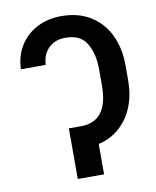

<svg xmlns="http://www.w3.org/2000/svg" viewBox="-81 -780 687 843"><g transform="rotate(-10 262.0 -358.5)"><path d="M373 -385.7V-458Q373 -526.9 345.7 -573.5Q318.4 -620.1 251 -620.1Q203.6 -620.1 175.8 -592Q147.9 -564 145.5 -517.6H35.2Q36.6 -575.2 64.2 -620.6Q91.8 -666 140.1 -691.4Q188.5 -716.8 250 -716.8Q326.7 -716.8 381.1 -682.1Q435.5 -647.5 462.9 -588.6Q490.2 -529.8 490.2 -458V-385.7Q490.2 -325.2 470.2 -273.2Q450.2 -221.2 410.6 -184.8Q371.1 -148.4 314.5 -135.3V0H197.3V-225.6H251Q373 -225.6 373 -385.7Z"/></g></svg>

Font: Pretendard Medium
Style: Regular
Weight: 500
Designer: Base glyphs from Inter by Rasmus Andersson; Hangeul glyphs from Noto Sans CJK(Source Han Sans) by Jang Soo-young and Kan
Foundry: Kil Hyung-jin
Version: Version 1.309